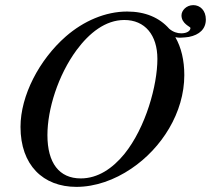

<svg xmlns="http://www.w3.org/2000/svg" viewBox="-20 -711 823 749"><path d="M594 -481C594 -379 549 -214 465 -110C419 -54 362 -15 295 -15C211 -15 165 -75 165 -184C165 -284 206 -417 279 -516C328 -582 391 -633 465 -633C545 -633 594 -575 594 -481ZM783 -635C783 -670 761 -691 734 -691C707 -691 688 -670 688 -651C688 -618 723 -607 723 -602C723 -591 710 -581 687 -581C672 -581 655 -586 640 -599C602 -642 547 -666 476 -666C391 -666 306 -629 237 -569C133 -478 60 -338 60 -216C60 -67 148 18 278 18C352 18 427 -9 492 -53C611 -133 699 -272 699 -418C699 -476 687 -526 664 -566C673 -564 677 -564 684 -564C695 -564 709 -566 717 -567C758 -575 783 -598 783 -635Z"/></svg>

Font: XITS
Style: Italic
Weight: 400
Italic angle: -16.33°
Designer: MicroPress Inc., with final additions and corrections provided by Coen Hoffman, Elsevier (retired)
Version: Version 1.302